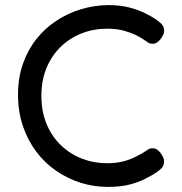

<svg xmlns="http://www.w3.org/2000/svg" viewBox="-20 -714 707 746"><path d="M399.2 12.2Q345.2 12.2 294.2 -3.6Q243.2 -19.5 198.9 -49.9Q154.5 -80.2 121.1 -124.4Q87.8 -168.5 68.9 -224.4Q50 -280.2 50 -346.5Q50 -411.2 68.9 -465.5Q87.8 -519.8 121 -561.8Q154.2 -603.8 198.6 -633.1Q243 -662.5 294.2 -678Q345.5 -693.5 400 -694.2Q450.2 -694.2 486.2 -684Q522.2 -673.8 544.9 -662.1Q567.5 -650.5 575.8 -645Q589.8 -636.5 602.8 -625.5Q615.8 -614.5 617.2 -599.8Q618.8 -589 615.5 -581.8Q612.2 -574.5 607.2 -567Q599.2 -554.8 590.4 -549.2Q581.5 -543.8 572 -543.8Q562 -543.8 553.8 -549.8Q545.5 -555.8 533 -563.8Q526.8 -568 509 -577.1Q491.2 -586.2 462.9 -594.4Q434.5 -602.5 395.2 -602.5Q343.8 -602.5 297.5 -584.4Q251.2 -566.2 216 -532.2Q180.8 -498.2 160.8 -450.1Q140.8 -402 140.8 -341.5Q140.8 -280.8 160.9 -232.4Q181 -184 216.2 -150Q251.5 -116 297.8 -97.9Q344 -79.8 395.2 -79.8Q433.2 -79.8 461.4 -87.6Q489.5 -95.5 508.1 -105.4Q526.8 -115.2 534.2 -119.5Q545.2 -126 553.8 -132Q562.2 -138 572.2 -138Q581.8 -138 590.5 -132.6Q599.2 -127.2 607 -114.8Q612 -107.5 615.2 -99.4Q618.5 -91.2 617 -80.8Q615.5 -66.2 602.5 -55.4Q589.5 -44.5 575.5 -36.2Q567 -31.5 544.4 -19.4Q521.8 -7.2 485.8 2.5Q449.8 12.2 399.2 12.2Z"/></svg>

Font: Fredoka Light
Style: Regular
Weight: 300
Designer: Ben Nathan
Foundry: Milena B. Brandão, Ben Nathan
Version: Version 2.001